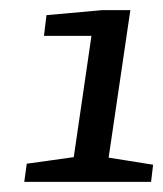

<svg xmlns="http://www.w3.org/2000/svg" viewBox="-20 -731 323 380"><path d="M28 -371 33 -407 126 -420 161 -660H67L72 -701L183 -711H238L195 -419L283 -405L279 -371Z"/></svg>

Font: Faustina
Style: Italic
Weight: 400
Italic angle: -8°
Designer: Alfonso Garcia
Foundry: http://www.omnibus-type.com
Version: Version 1.200